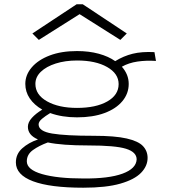

<svg xmlns="http://www.w3.org/2000/svg" viewBox="-20 -703 790 895"><path d="M339 -156Q269 -156 214 -176Q191 -162 175.5 -149Q160 -136 160 -123Q160 -91 223 -80.5Q286 -70 417 -70Q516 -70 570.5 -57.5Q625 -45 646.5 -22Q668 1 668 33Q668 71 637.5 102.5Q607 134 541 153Q475 172 368 172Q214 172 134 142Q54 112 54 54Q54 15 83.5 -11.5Q113 -38 157 -53Q110 -73 110 -112Q110 -133 128.5 -153.5Q147 -174 177 -192Q139 -214 118.5 -244.5Q98 -275 98 -312Q98 -354 128 -389Q158 -424 212 -444.5Q266 -465 339 -465Q395 -465 440.5 -452.5Q486 -440 517 -418Q556 -442 598.5 -452.5Q641 -463 700 -460L707 -419Q661 -422 620.5 -416Q580 -410 548 -392Q580 -356 580 -312Q580 -267 550.5 -231.5Q521 -196 467 -176Q413 -156 339 -156ZM339 -200Q427 -200 480 -230Q533 -260 533 -311Q533 -360 479.5 -390.5Q426 -421 339 -421Q284 -421 240 -407Q196 -393 170.5 -368.5Q145 -344 145 -312Q145 -261 199.5 -230.5Q254 -200 339 -200ZM369 129Q487 130 551 106.5Q615 83 617 40Q617 6 567.5 -9.5Q518 -25 392 -25Q269 -25 203 -39Q162 -24 133.5 -3.5Q105 17 105 49Q105 88 176 108.5Q247 129 369 129ZM161 -517 131 -547 337 -683H366L571 -547L541 -517L351 -637Z"/></svg>

Font: Inconsolata ExtraExpanded Light
Style: Regular
Weight: 300
Width: 8
Monospace: yes
Designer: Raph Levien, Cyreal, Brenton Simpson
Foundry: Raph Levien, Cyreal, Google
Version: Version 3.001; ttfautohint (v1.8.2.53-6de2)